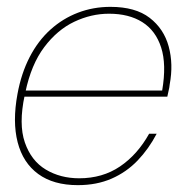

<svg xmlns="http://www.w3.org/2000/svg" viewBox="-20 -528 533 560"><path d="M207 12Q136 12 91.5 -20.5Q47 -53 31.5 -113Q16 -173 31 -254Q42 -314 66.5 -361.5Q91 -409 127 -441.5Q163 -474 207.5 -491Q252 -508 302 -508Q375 -508 416.5 -476Q458 -444 472 -392.5Q486 -341 475 -282Q474 -272 472 -264.5Q470 -257 468 -246H41L44 -264H453Q466 -340 450 -389.5Q434 -439 395 -463.5Q356 -488 298 -488Q246 -488 196.5 -464.5Q147 -441 109 -390.5Q71 -340 54 -259L52 -250Q34 -166 52.5 -112.5Q71 -59 113.5 -33.5Q156 -8 211 -8Q279 -8 330 -42.5Q381 -77 415 -138H437Q414 -94 381.5 -60Q349 -26 305.5 -7Q262 12 207 12Z"/></svg>

Font: DM Sans 36pt Thin
Style: Italic
Weight: 250
Italic angle: -10°
Designer: Colophon Foundry, Jonny Pinhorn
Foundry: Colophon Foundry
Version: Version 4.004;gftools[0.9.30]